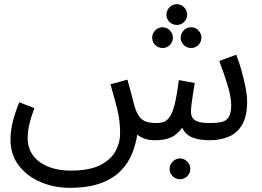

<svg xmlns="http://www.w3.org/2000/svg" viewBox="-20 -664 1249 916"><path d="M313 232Q238 232 173.5 204.5Q109 177 69.5 125.5Q30 74 30 1Q30 -35 40 -79Q50 -123 72 -176L144 -148Q128 -106 120 -71Q112 -36 112 -6Q112 45 139.5 80Q167 115 213.5 132.5Q260 150 316 150Q407 150 458.5 123.5Q510 97 531.5 56.5Q553 16 553 -26Q553 -92 538.5 -147.5Q524 -203 507 -262L588 -284Q604 -227 610.5 -201.5Q617 -176 621 -160Q632 -123 646.5 -105.5Q661 -88 680.5 -82.5Q700 -77 725 -77Q745 -77 760.5 -82Q776 -87 789.5 -106Q803 -125 813.5 -167Q824 -209 833 -282L909 -268Q906 -250 902 -224Q898 -198 894.5 -172.5Q891 -147 891 -130Q891 -116 897.5 -103.5Q904 -91 923.5 -84Q943 -77 982 -77Q1013 -77 1035.5 -81.5Q1058 -86 1070.5 -104.5Q1083 -123 1083 -163Q1083 -201 1065.5 -258.5Q1048 -316 1026 -373L1107 -403Q1120 -371 1131.5 -330Q1143 -289 1151 -249Q1159 -209 1159 -179Q1159 -111 1136 -70.5Q1113 -30 1072.5 -12.5Q1032 5 981 5Q926 5 894.5 -9.5Q863 -24 849 -55Q827 -23 797 -9Q767 5 720 5Q691 5 670 -2.5Q649 -10 635 -22Q628 24 610 69Q592 114 556 151Q520 188 460.5 210Q401 232 313 232ZM824 -545Q803 -545 788.5 -559.5Q774 -574 774 -594Q774 -614 788.5 -629Q803 -644 824 -644Q844 -644 858.5 -629Q873 -614 873 -594Q873 -574 858.5 -559.5Q844 -545 824 -545ZM756 -435Q735 -435 720.5 -449.5Q706 -464 706 -484Q706 -504 720.5 -519Q735 -534 756 -534Q776 -534 790.5 -519Q805 -504 805 -484Q805 -464 790.5 -449.5Q776 -435 756 -435ZM892 -435Q871 -435 856.5 -449.5Q842 -464 842 -484Q842 -504 856.5 -519Q871 -534 892 -534Q912 -534 926.5 -519Q941 -504 941 -484Q941 -464 926.5 -449.5Q912 -435 892 -435ZM839 191Q818 191 803.5 176.5Q789 162 789 142Q789 122 803.5 107Q818 92 839 92Q859 92 873.5 107Q888 122 888 142Q888 162 873.5 176.5Q859 191 839 191Z"/></svg>

Font: Noto Sans Living
Style: Regular
Weight: 400
Designer: Monotype Design Team
Foundry: Monotype Imaging Inc.
Version: Version 2.013; ttfautohint (v1.8.4.7-5d5b)